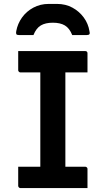

<svg xmlns="http://www.w3.org/2000/svg" viewBox="-20 -961 540 981"><path d="M314 -66H182L186 -102Q186 -119 186 -140Q186 -161 186 -178Q186 -235 186 -292Q186 -349 186 -405.5Q186 -462 186 -519.5Q186 -577 186 -634H319L314 -598Q314 -582 314 -562.5Q314 -543 314 -526Q314 -469 314 -411.5Q314 -354 314 -296Q314 -238 314 -180.5Q314 -123 314 -66ZM427 0H84Q82 0 80 -1Q78 -2 76.5 -3.5Q75 -5 74 -7Q73 -9 73 -11Q73 -29 73 -44.5Q73 -60 73 -76Q73 -92 73 -109H416Q419 -109 421.5 -107.5Q424 -106 425.5 -103.5Q427 -101 427 -98Q427 -81 427 -65Q427 -49 427 -33.5Q427 -18 427 0ZM73 -700H416Q421 -700 424 -697Q427 -694 427 -689Q427 -676 427 -664Q427 -652 427 -640Q427 -628 427 -616Q427 -604 427 -591H84Q80 -591 76.5 -594.5Q73 -598 73 -602Q73 -615 73 -627Q73 -639 73 -651Q73 -663 73 -675Q73 -687 73 -700ZM151 -782Q132 -782 113 -782Q94 -782 76 -782Q66 -782 63.5 -786.5Q61 -791 63 -802Q70 -840 92.5 -871.5Q115 -903 150.5 -922Q186 -941 229 -941H271Q315 -941 350 -922Q385 -903 408 -871.5Q431 -840 437 -802Q440 -791 437 -786.5Q434 -782 424 -782Q406 -782 387 -782Q368 -782 349 -782Q335 -817 311.5 -831Q288 -845 250 -845Q212 -845 188.5 -831Q165 -817 151 -782Z"/></svg>

Font: Recursive SemiBold
Style: Regular
Weight: 600
Version: Version 1.085